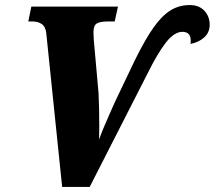

<svg xmlns="http://www.w3.org/2000/svg" viewBox="-20 -740 850 760"><path d="M163 -610Q160 -635 145 -645Q130 -655 110 -655H92L104 -714H447L434 -655H407Q376 -655 363 -647Q350 -639 350 -613L351 -585L370 -372Q373 -315 373 -236L372 -188Q380 -212 410.5 -281.5Q441 -351 451 -370L514 -502Q555 -585 588 -631.5Q621 -678 655 -699Q689 -720 731 -720Q768 -720 789 -697.5Q810 -675 810 -642Q810 -612 789 -592.5Q768 -573 734 -566Q735 -571 735 -579Q735 -614 702 -614Q670 -614 637 -572Q604 -530 564 -449L335 0H226Z"/></svg>

Font: Noto Serif NarrowBlack
Style: Italic
Weight: 900
Width: 4
Italic angle: -12°
Designer: Monotype Design Team
Foundry: Monotype Imaging Inc.
Version: Version 1.001